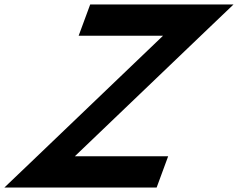

<svg xmlns="http://www.w3.org/2000/svg" viewBox="-110 -790 1066 860"><path d="M312.3 -630H242.3L294 -770H364H804H874H936L821.8 -661L225.2 -90H573.2H643.2L591.6 50H521.6H41.6H-28.4H-90.4L23.8 -59L620.3 -630Z"/></svg>

Font: Nordica Plus
Style: NordicaClassicRgObl
Weight: 500
Version: Version 1.01